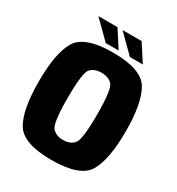

<svg xmlns="http://www.w3.org/2000/svg" viewBox="-192 -936 981 1063"><g transform="rotate(30 298.0 -405.0)"><path d="M297 5Q115 5 67.2 -76.5Q19.5 -158 19.5 -337.5Q19.5 -517 67.2 -599Q115 -681 297.2 -681Q479.5 -681 527.2 -599Q575 -517 575 -337.5Q575 -158 527.2 -76.5Q479.5 5 297 5ZM297 -123Q342 -123 366.5 -150.5Q391 -178 391 -337.5Q391 -500 366.5 -526.2Q342 -552.5 297 -552.5Q252.5 -552.5 228 -526.2Q203.5 -500 203.5 -337.5Q203.5 -178 228 -150.5Q252.5 -123 297 -123ZM389 -706 279 -815H401L471.5 -706ZM234.5 -706 124.5 -815H246.5L317 -706Z"/></g></svg>

Font: Anybody ExtraBold
Style: Regular
Weight: 800
Designer: Tyler Finck
Foundry: Etcetera Type Company
Version: Version 1.010; ttfautohint (v1.8.3) -l 8 -r 50 -G 200 -x 14 